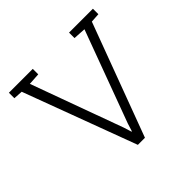

<svg xmlns="http://www.w3.org/2000/svg" viewBox="-175 -889 1066 1066"><g transform="rotate(-45 358.5 -355.5)"><path d="M634.3 -664.6 386.7 0H331.1L83.5 -664.6L29.3 -668V-710.9H216.8V-668L146.5 -663.6L343.3 -123.5L357.9 -76.7H360.8L375.5 -123.5L575.2 -663.6L501.5 -668V-710.9H689V-668Z"/></g></svg>

Font: Hanuman Light
Style: Regular
Weight: 300
Designer: Danh Hong
Version: Version 8.002; ttfautohint (v1.8.3)